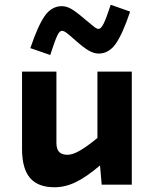

<svg xmlns="http://www.w3.org/2000/svg" viewBox="-20 -779 654 810"><path d="M536 -477V0H409L402 -81Q344 -32 299.5 -10.5Q255 11 210 11Q140 11 106.5 -28.5Q73 -68 73 -150V-477H218V-177Q218 -150 229.5 -138Q241 -126 265 -126Q286 -126 316 -143Q346 -160 391 -197V-477ZM396 -553Q377 -553 355.5 -565Q334 -577 299 -608Q271 -633 260 -641Q249 -649 241 -649Q231 -649 221 -627.5Q211 -606 192 -547L108 -576Q140 -671 169 -712Q198 -753 241 -753Q260 -753 280.5 -741.5Q301 -730 338 -698Q370 -671 379.5 -664Q389 -657 396 -657Q406 -657 417.5 -680Q429 -703 447 -759L529 -730Q497 -635 468 -594Q439 -553 396 -553Z"/></svg>

Font: Intel One Mono
Style: Bold
Weight: 700
Monospace: yes
Designer: Fred Shallcrass
Foundry: Frere-Jones Type LLC
Version: Version 1.400;hotconv 1.1.0;makeotfexe 2.6.0;FJTRelease1.4